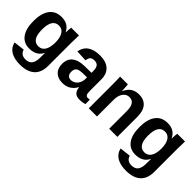

<svg xmlns="http://www.w3.org/2000/svg" viewBox="56 -1302 2276 2276"><g transform="rotate(45 1194.5 -164.0)"><path d="M291 211.9Q194.3 211.9 135.5 175Q76.7 138.2 63 69.8L200.2 53.7Q207.5 85.4 231.7 103.5Q255.9 121.6 294.9 121.6Q352.1 121.6 378.4 86.4Q404.8 51.3 404.8 -18.1V-45.9L405.8 -98.1H404.8Q359.4 -1 234.9 -1Q142.6 -1 91.8 -70.3Q41 -139.6 41 -268.6Q41 -397.9 93.3 -468.3Q145.5 -538.6 245.1 -538.6Q360.4 -538.6 404.8 -443.4H407.2Q407.2 -460.4 409.4 -489.7Q411.6 -519 414.1 -528.3H543.9Q541 -475.6 541 -406.2V-16.1Q541 96.7 477.1 154.3Q413.1 211.9 291 211.9ZM405.8 -271.5Q405.8 -353 376.7 -398.7Q347.7 -444.3 293.9 -444.3Q184.1 -444.3 184.1 -268.6Q184.1 -96.2 293 -96.2Q347.7 -96.2 376.7 -141.8Q405.8 -187.5 405.8 -271.5Z M802.7 9.8Q726.1 9.8 683.1 -32Q640.1 -73.7 640.1 -149.4Q640.1 -231.4 693.6 -274.4Q747.1 -317.4 848.6 -318.4L962.4 -320.3V-347.2Q962.4 -398.9 944.3 -424.1Q926.3 -449.2 885.3 -449.2Q847.2 -449.2 829.3 -431.9Q811.5 -414.6 807.1 -374.5L664.1 -381.3Q677.2 -458.5 734.6 -498.3Q792 -538.1 891.1 -538.1Q991.2 -538.1 1045.4 -488.8Q1099.6 -439.5 1099.6 -348.6V-156.2Q1099.6 -111.8 1109.6 -95Q1119.6 -78.1 1143.1 -78.1Q1158.7 -78.1 1173.3 -81.1V-6.8Q1161.1 -3.9 1151.4 -1.5Q1141.6 1 1131.8 2.4Q1122.1 3.9 1111.1 4.9Q1100.1 5.9 1085.4 5.9Q1033.7 5.9 1009 -19.5Q984.4 -44.9 979.5 -94.2H976.6Q918.9 9.8 802.7 9.8ZM962.4 -244.6 892.1 -243.7Q844.2 -241.7 824.2 -233.2Q804.2 -224.6 793.7 -207Q783.2 -189.5 783.2 -160.2Q783.2 -122.6 800.5 -104.2Q817.9 -85.9 846.7 -85.9Q878.9 -85.9 905.5 -103.5Q932.1 -121.1 947.3 -152.1Q962.4 -183.1 962.4 -217.8Z M1579.1 0V-296.4Q1579.1 -435.5 1484.9 -435.5Q1435.1 -435.5 1404.5 -392.8Q1374 -350.1 1374 -283.2V0H1236.8V-410.2Q1236.8 -452.6 1235.6 -479.7Q1234.4 -506.8 1232.9 -528.3H1363.8Q1365.2 -519 1367.7 -478.8Q1370.1 -438.5 1370.1 -423.3H1372.1Q1399.9 -483.9 1441.9 -511.2Q1483.9 -538.6 1542 -538.6Q1626 -538.6 1670.9 -486.8Q1715.8 -435.1 1715.8 -335.4V0Z M2068.8 211.9Q1972.2 211.9 1913.3 175Q1854.5 138.2 1840.8 69.8L1978 53.7Q1985.4 85.4 2009.5 103.5Q2033.7 121.6 2072.8 121.6Q2129.9 121.6 2156.2 86.4Q2182.6 51.3 2182.6 -18.1V-45.9L2183.6 -98.1H2182.6Q2137.2 -1 2012.7 -1Q1920.4 -1 1869.6 -70.3Q1818.8 -139.6 1818.8 -268.6Q1818.8 -397.9 1871.1 -468.3Q1923.3 -538.6 2022.9 -538.6Q2138.2 -538.6 2182.6 -443.4H2185.1Q2185.1 -460.4 2187.3 -489.7Q2189.5 -519 2191.9 -528.3H2321.8Q2318.8 -475.6 2318.8 -406.2V-16.1Q2318.8 96.7 2254.9 154.3Q2190.9 211.9 2068.8 211.9ZM2183.6 -271.5Q2183.6 -353 2154.5 -398.7Q2125.5 -444.3 2071.8 -444.3Q1961.9 -444.3 1961.9 -268.6Q1961.9 -96.2 2070.8 -96.2Q2125.5 -96.2 2154.5 -141.8Q2183.6 -187.5 2183.6 -271.5Z"/></g></svg>

Font: Arial
Style: Bold
Weight: 700
Designer: Steve Matteson
Foundry: Ascender Corporation
Version: Version 2.00.3